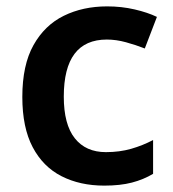

<svg xmlns="http://www.w3.org/2000/svg" viewBox="-20 -572 542 602"><path d="M307 10Q231 10 173 -19.5Q115 -49 82.5 -110.5Q50 -172 50 -268Q50 -368 85 -430.5Q120 -493 180 -522.5Q240 -552 316 -552Q361 -552 402 -542.5Q443 -533 472 -519L434 -420Q406 -431 375 -439.5Q344 -448 315 -448Q180 -448 180 -269Q180 -182 214.5 -138.5Q249 -95 312 -95Q355 -95 391.5 -105.5Q428 -116 460 -133V-27Q430 -9 393.5 0.5Q357 10 307 10Z"/></svg>

Font: Noto Sans Meetei Mayek SemiBold
Style: Regular
Weight: 600
Designer: Monotype Design Team and Neelakash Kshetrimayum
Foundry: Monotype Imaging Inc.
Version: Version 2.002; ttfautohint (v1.8.4.7-5d5b)